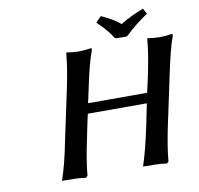

<svg xmlns="http://www.w3.org/2000/svg" viewBox="-87 -896 1029 993"><g transform="rotate(-10 427.5 -400.0)"><path d="M788.1 -645Q819.3 -645 854 -650.9L855 -641.1Q831.5 -578.1 803.2 -441.9Q794.9 -401.9 777.8 -321.5Q760.7 -241.2 752 -201.2Q725.6 -77.6 720.2 -4.9L710.9 4.9Q677.7 0 652.8 0L585.9 -1Q611.8 -77.6 638.2 -203.1L662.1 -319.8H352.1Q349.6 -309.1 340.3 -265.9Q331.1 -222.7 327.1 -201.2Q299.8 -72.8 294.9 -4.9L285.2 4.9Q252 0 228 0L160.2 -1Q187 -75.7 211.9 -203.1Q261.2 -435.1 263.2 -443.8Q289.6 -565.9 295.9 -640.1Q295.9 -640.6 296.9 -645.5Q297.9 -650.4 297.9 -650.9Q334 -645 362.8 -645Q393.6 -645 429.2 -650.9L430.2 -641.1Q405.3 -576.7 377.9 -441.9Q376.5 -434.1 371.1 -410.6Q365.7 -387.2 362.8 -373H672.9Q675.3 -385.7 681.2 -409.7Q687 -433.6 689 -443.8Q716.3 -571.8 721.2 -640.1Q721.2 -640.6 722.2 -645.5Q723.1 -650.4 723.1 -650.9Q759.3 -645 788.1 -645ZM570.8 -678.2 558.1 -680.2Q530.8 -726.1 477.1 -775.9L505.9 -805.2Q571.8 -775.4 605 -746.1Q662.1 -780.8 727.1 -805.2L743.2 -775.9Q682.6 -736.8 621.1 -678.2Z"/></g></svg>

Font: Linear Smooth
Style: Bold Italic
Weight: 700
Designer: Philipp H. Poll, Flanker
Foundry: Philipp H. Poll, reworked by Flanker
Version: Version 1.061 | FøM Fix